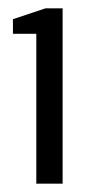

<svg xmlns="http://www.w3.org/2000/svg" viewBox="-20 -735 217 460"><path d="M130 -715V-295H67V-654H11V-689L89 -715Z"/></svg>

Font: Pathway Gothic One
Style: Regular
Weight: 400
Version: Version 1.003; ttfautohint (v1.8.4.7-5d5b);gftools[0.9.26]